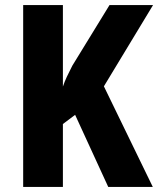

<svg xmlns="http://www.w3.org/2000/svg" viewBox="-20 -734 621 754"><path d="M580 0H405L275 -283L227 -247V0H71V-714H227V-394Q233 -412 242.5 -432.5Q252 -453 264 -476L410 -714H581L388 -395Z"/></svg>

Font: Noto Sans Sinhala Condensed ExtraBold
Style: Regular
Weight: 800
Width: 3
Designer: Jelle Bosma - Monotype Design Team
Foundry: Monotype Imaging Inc.
Version: Version 2.006; ttfautohint (v1.8.4.7-5d5b)